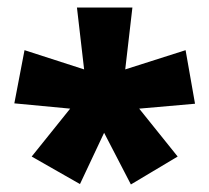

<svg xmlns="http://www.w3.org/2000/svg" viewBox="-20 -781 554 509"><path d="M331 -761H184L203 -597L45 -648L18 -507L166 -493L64 -366L192 -293L256 -429L327 -292L451 -366L349 -493L497 -506L472 -648L312 -597Z"/></svg>

Font: Noto Sans Armenian SemiCondensed Black
Style: Regular
Weight: 900
Width: 4
Designer: Monotype Design Team
Foundry: Monotype Imaging Inc.
Version: Version 2.008